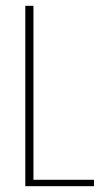

<svg xmlns="http://www.w3.org/2000/svg" viewBox="-20 -640 359 660"><path d="M67 -620H95V-22H303V0H67Z"/></svg>

Font: Smooch Sans ExtraLight
Style: Regular
Weight: 200
Designer: Robert E. Leuschke
Foundry: Robert E. Leuschke
Version: Version 1.010; ttfautohint (v1.8.3)